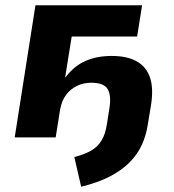

<svg xmlns="http://www.w3.org/2000/svg" viewBox="-20 -523 664 731"><path d="M289 188 263 75Q301 65 326 51Q351 37 366 13Q381 -11 387 -50L397 -114Q404 -159 390 -183.5Q376 -208 327 -208Q297 -208 272 -195.5Q247 -183 231 -161Q215 -139 209 -107L192 0H36L115 -503H521L502 -384H253L228 -228H229Q262 -272 305.5 -291Q349 -310 405 -310Q464 -310 500.5 -289.5Q537 -269 551 -228Q565 -187 555 -123L543 -51Q537 -9 520.5 27.5Q504 64 474 94.5Q444 125 399 148.5Q354 172 289 188Z"/></svg>

Font: Nunito Sans 7pt SemiCondensed ExtraBold
Style: Italic
Weight: 800
Width: 4
Italic angle: -9°
Designer: Vernon Adams
Foundry: Vernon Adams
Version: Version 3.101;gftools[0.9.27]